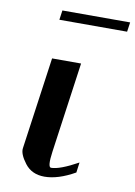

<svg xmlns="http://www.w3.org/2000/svg" viewBox="-82 -762 575 815"><g transform="rotate(10 206.0 -354.0)"><path d="M237.3 -500 182.6 -110.4Q172.9 -42 188.5 -42Q225.6 -42 303.7 -85Q303.7 -85 297.9 -41Q225.6 0 167 0Q112.3 0 82.5 -39.1Q52.7 -78.1 56.6 -103.5L112.3 -500ZM412.1 -708 406.2 -667H114.3L120.1 -708Z"/></g></svg>

Font: okolaks
Style: BoldItalic
Weight: 600
Width: 8
Italic angle: -8°
Version: Version 000.6.0